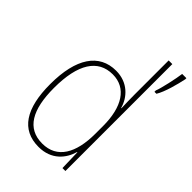

<svg xmlns="http://www.w3.org/2000/svg" viewBox="-225 -858 965 965"><g transform="rotate(45 257.5 -375.0)"><path d="M234 10C325 10 372 -49 389 -109H391L394 0H415V-760H389V-517C389 -486 390 -456 391 -422H389C373 -481 323 -537 239 -537C119 -537 52 -439 52 -255C52 -82 111 10 234 10ZM515 -752V-760H485C481 -726 460 -630 450 -608V-598H464C487 -635 506 -709 515 -752ZM235 -15C127 -15 79 -100 79 -255C79 -425 135 -512 240 -512C337 -512 389 -429 389 -294V-239C389 -101 340 -15 235 -15Z"/></g></svg>

Font: Noto Sans Oriya Cond Thin
Style: Regular
Weight: 100
Width: 3
Designer: Amélie Bonet and Sol Matas
Foundry: Google LLC
Version: Version 2.006